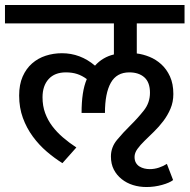

<svg xmlns="http://www.w3.org/2000/svg" viewBox="-30 -653 762 772"><path d="M667 -275Q667 -243 655.5 -216Q644 -189 626.5 -166Q609 -143 589 -123.5Q569 -104 551.5 -87Q534 -70 522.5 -54Q511 -38 511 -22Q511 -8 516.5 1.5Q522 11 531 16.5Q540 22 550.5 24.5Q561 27 572 27Q591 27 609 21Q627 15 641 6L666 71Q652 82 621.5 90.5Q591 99 559 99Q530 99 504.5 91Q479 83 459 67Q439 51 427.5 28.5Q416 6 416 -24Q416 -61 440.5 -90.5Q465 -120 494.5 -149Q524 -178 548.5 -209Q573 -240 573 -280Q573 -322 550.5 -342Q528 -362 490 -362Q439 -362 415.5 -320Q392 -278 392 -199H298Q298 -242 303 -275.5Q308 -309 319 -335Q300 -349 280 -355.5Q260 -362 235 -362Q190 -362 165.5 -335Q141 -308 141 -262Q141 -227 151.5 -198.5Q162 -170 180 -146Q198 -122 223 -100.5Q248 -79 277 -60L221 3Q189 -17 158 -43.5Q127 -70 102 -104Q77 -138 62 -179Q47 -220 47 -269Q47 -313 61 -345Q75 -377 99 -398Q123 -419 154 -429Q185 -439 219 -439Q293 -439 352 -389Q367 -406 386.5 -417.5Q406 -429 428 -434V-559H-10V-633H712V-559H520V-438Q545 -435 571 -424.5Q597 -414 618.5 -394.5Q640 -375 653.5 -345.5Q667 -316 667 -275Z"/></svg>

Font: Mukta Medium
Style: Regular
Weight: 500
Designer: Girish Dalvi and Yashodeep Gholap
Foundry: Ek Type
Version: Version 2.538;PS 1.002;hotconv 16.6.51;makeotf.lib2.5.65220;